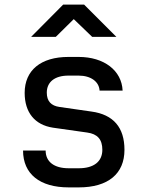

<svg xmlns="http://www.w3.org/2000/svg" viewBox="-20 -805 640 833"><path d="M115 -645H222L300 -722L380 -645H485L345 -785H254ZM278 8H322C449 8 520 -51 520 -155C520 -252 472 -308 377 -321L238 -341C202 -346 183 -366 183 -403C183 -449 217 -477 277 -477H321C375 -477 410 -450 412 -412H512C508 -499 432 -558 321 -558H277C157 -558 87 -500 87 -402C87 -317 131 -263 210 -251L358 -230C403 -224 424 -200 424 -155C424 -104 387 -75 322 -75H278C215 -75 178 -103 178 -152H80C80 -50 153 8 278 8Z"/></svg>

Font: JetBrains Mono Medium
Style: Regular
Weight: 436
Monospace: yes
Designer: Philipp Nurullin, Konstantin Bulenkov
Foundry: JetBrains
Version: Version 2.305